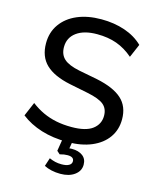

<svg xmlns="http://www.w3.org/2000/svg" viewBox="-131 -805 895 1090"><g transform="rotate(15 316.5 -260.0)"><path d="M321 9Q236 9 167 -12.5Q98 -34 47 -74L82 -156Q116 -130 152.5 -113Q189 -96 230.5 -87.5Q272 -79 321 -79Q405 -79 444.5 -109Q484 -139 484 -188Q484 -230 456.5 -253Q429 -276 360 -290L251 -312Q154 -332 106.5 -377.5Q59 -423 59 -502Q59 -566 93 -614Q127 -662 187.5 -688Q248 -714 329 -714Q404 -714 467 -692.5Q530 -671 573 -629L539 -550Q494 -589 443 -607.5Q392 -626 327 -626Q250 -626 206.5 -594Q163 -562 163 -507Q163 -463 190.5 -438Q218 -413 282 -400L391 -379Q492 -358 540 -314.5Q588 -271 588 -195Q588 -134 555.5 -88Q523 -42 463 -16.5Q403 9 321 9ZM329 194Q301 194 276.5 188.5Q252 183 233 173L249 124Q267 132 284 136Q301 140 322 140Q349 140 364.5 131.5Q380 123 380 107Q380 81 342 81Q332 81 321.5 82.5Q311 84 297 88L279 72L294 -20H352L339 56L311 47Q323 44 335 42Q347 40 357 40Q396 40 420 58Q444 76 444 110Q444 147 412 170.5Q380 194 329 194Z"/></g></svg>

Font: Mulish ExtraLight SemiBold
Style: Regular
Weight: 600
Version: Version 3.603